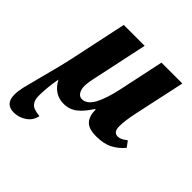

<svg xmlns="http://www.w3.org/2000/svg" viewBox="-212 -681 1066 1066"><g transform="rotate(45 321.0 -148.0)"><path d="M-5 166Q-5 139 3 104.5Q11 70 30 -1Q66 -133 85 -225L151 -536H315L248 -221Q236 -170 236 -142Q236 -116 247 -98Q258 -80 278 -80Q317 -80 344.5 -130.5Q372 -181 392 -277L447 -536H611L546 -235Q531 -163 531 -120Q531 -74 565 -74Q579 -74 590 -79.5Q601 -85 620 -99L645 -65Q617 -31 578.5 -10.5Q540 10 480 10Q418 10 395 -18.5Q372 -47 373 -93H368Q336 -42 302.5 -16Q269 10 225 10Q149 10 109 -65Q95 13 95 76Q95 111 112 130Q129 149 178 153Q170 194 136 217Q102 240 63 240Q-5 240 -5 166Z"/></g></svg>

Font: Noto Serif NarrowExtraBold
Style: Italic
Weight: 800
Width: 4
Italic angle: -12°
Designer: Monotype Design Team
Foundry: Monotype Imaging Inc.
Version: Version 1.001